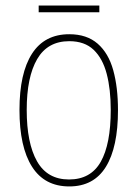

<svg xmlns="http://www.w3.org/2000/svg" viewBox="-20 -660 495 690"><path d="M404 -264Q404 -131 360.5 -60.5Q317 10 229 10Q140 10 95 -61Q50 -132 50 -265Q50 -397 95 -467Q140 -537 229 -537Q292 -537 331 -503Q370 -469 387 -407.5Q404 -346 404 -264ZM76 -265Q76 -146 113 -80.5Q150 -15 228 -15Q306 -15 342 -78.5Q378 -142 378 -265Q378 -339 363.5 -394.5Q349 -450 316.5 -481Q284 -512 229 -512Q151 -512 113.5 -447.5Q76 -383 76 -265ZM337 -640V-616H119V-640Z"/></svg>

Font: Noto Sans Gurmukhi UI Condensed Thin
Style: Regular
Weight: 100
Width: 3
Designer: Jelle Bosma - Monotype Design Team
Foundry: Monotype Imaging Inc.
Version: Version 2.004; ttfautohint (v1.8.4.7-5d5b)